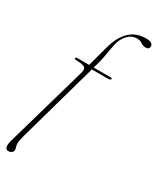

<svg xmlns="http://www.w3.org/2000/svg" viewBox="-230 -777 839 1017"><g transform="rotate(30 189.5 -269.0)"><path d="M71 -431Q71 -437.5 80.5 -437.5H153L187 -563.5Q206 -634 244.8 -672Q283.5 -710 344 -710Q367 -710 377.2 -703.2Q387.5 -696.5 387.5 -687Q387.5 -666.5 365.5 -666.5Q349 -666.5 336.5 -676Q324 -685.5 302.5 -685.5Q271.5 -685.5 247.8 -660.5Q224 -635.5 216 -599Q209.5 -569.5 204 -535Q198.5 -500.5 191 -473L181 -437.5H287Q293 -437.5 293 -432.5Q293 -424 277 -424H177.5L41.5 60.5Q37 77 34.5 89.8Q32 102.5 32 112.5Q32 125 35.2 132.8Q38.5 140.5 38.5 149.5Q38.5 159.5 30.2 165.8Q22 172 10.5 172Q-19.5 172 -4 116L139.5 -385.5Q144.5 -404.5 134.8 -414.2Q125 -424 80.5 -425Q71 -425 71 -431Z"/></g></svg>

Font: Fraunces 72pt S000 Thin
Style: Italic
Weight: 100
Italic angle: -16°
Version: Version 1.000; ttfautohint (v1.8.3)